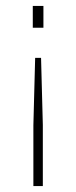

<svg xmlns="http://www.w3.org/2000/svg" viewBox="-20 -630 258 650"><path d="M91 -610H127V-536H91ZM93 -206 99 -434H119L125 -207V0H93Z"/></svg>

Font: Athiti ExtraLight
Style: Regular
Weight: 250
Version: Version 1.032